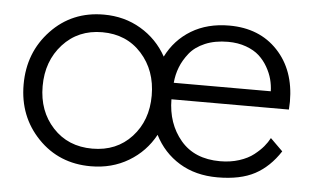

<svg xmlns="http://www.w3.org/2000/svg" viewBox="-39 -479 913 548"><g transform="rotate(5 417.5 -205.0)"><path d="M238 12Q147 12 87 -50.2Q27 -112.5 27 -204Q27 -296 87 -359.2Q147 -422.5 238 -422.5Q297 -422.5 344.2 -394.5Q391.5 -366.5 418.5 -318Q443 -367 489 -394.8Q535 -422.5 597.5 -422.5Q684 -422.5 736.2 -367Q788.5 -311.5 788.5 -221Q788.5 -218 788 -209.5Q787.5 -201 787.5 -198.5H451Q451.5 -129 491.2 -81.8Q531 -34.5 604.5 -34.5Q634 -34.5 659 -42.5Q684 -50.5 700.5 -63.5Q717 -76.5 727 -88.5Q737 -100.5 743.5 -113L779 -78Q749.5 -32.5 708 -10.2Q666.5 12 601 12Q538 12 491.8 -16.2Q445.5 -44.5 420.5 -94Q394 -45 346.2 -16.5Q298.5 12 238 12ZM731.5 -246Q731 -263.5 726.5 -280.5Q722 -297.5 712 -315Q702 -332.5 687.5 -345.8Q673 -359 649.8 -367.5Q626.5 -376 598 -376Q560.5 -376 532.2 -364Q504 -352 488 -332Q472 -312 463.8 -290.8Q455.5 -269.5 453.5 -246ZM394 -204Q394 -276 350.8 -324Q307.5 -372 238 -372Q169 -372 125.2 -324Q81.5 -276 81.5 -204Q81.5 -132.5 125 -85.5Q168.5 -38.5 238 -38.5Q307.5 -38.5 350.8 -85.5Q394 -132.5 394 -204Z"/></g></svg>

Font: League Spartan Light
Style: Regular
Weight: 277
Foundry: The League of Moveable Type
Version: Version 2.002